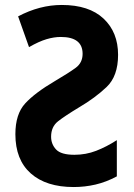

<svg xmlns="http://www.w3.org/2000/svg" viewBox="-20 -744 540 774"><path d="M277 10Q322 10 365 0Q408 -10 451 -33V-179Q409 -152 367.5 -136Q326 -120 280 -120Q226 -120 206 -141.5Q186 -163 186 -193Q186 -233 214 -255Q242 -277 300 -312Q363 -349 409.5 -393Q456 -437 456 -523Q456 -614 397.5 -669Q339 -724 229 -724Q140 -724 53 -678L97 -554Q137 -577 167.5 -586Q198 -595 225 -595Q313 -595 313 -527Q313 -491 285 -470.5Q257 -450 201 -417Q121 -370 81.5 -327Q42 -284 42 -203Q42 -100 104 -45Q166 10 277 10Z"/></svg>

Font: Noto Sans Mono UI Condensed ExtraBold
Style: Regular
Weight: 800
Width: 3
Designer: Monotype Design team
Foundry: Monotype Imaging Inc.
Version: 1.000